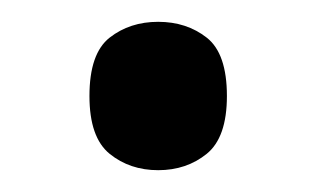

<svg xmlns="http://www.w3.org/2000/svg" viewBox="-20 -444 290 176"><path d="M125 -288Q99 -288 80.5 -303Q62 -318 62 -356Q62 -395 80.5 -409.5Q99 -424 125 -424Q151 -424 169.5 -409.5Q188 -395 188 -356Q188 -318 169.5 -303Q151 -288 125 -288Z"/></svg>

Font: Noto Naskh Arabic UI
Style: Regular
Weight: 400
Designer: Monotype Design Team, David Williams, Mohamad Dakak and Nizar Qandah
Foundry: Monotype Imaging Inc.
Version: Version 2.014